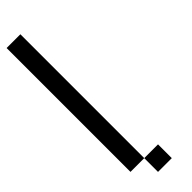

<svg xmlns="http://www.w3.org/2000/svg" viewBox="-286 -912 822 822"><g transform="rotate(-45 125.0 -500.5)"><path d="M83.3 -916.7V-166.7H0V-916.7ZM83.3 -166.7H166.7V-83.3H83.3Z"/></g></svg>

Font: Galmuri11 Condensed
Style: Regular
Weight: 400
Width: 3
Designer: Lee Minseo (quiple)
Version: Version 2.399;hotconv 1.1.1;makeotfexe 2.6.0 DEVELOPMENT